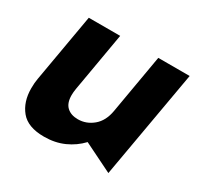

<svg xmlns="http://www.w3.org/2000/svg" viewBox="-120 -663 840 816"><g transform="rotate(30 299.5 -255.5)"><path d="M35 -140Q35 -74 70 -31.5Q105 11 184 11Q238 11 281.5 -8.5Q325 -28 357 -62L499 8L592 -522H438L388 -233Q379 -180 346 -152.5Q313 -125 272 -125Q238 -125 218 -143.5Q198 -162 198 -201Q198 -215 201 -233L251 -522H97L39 -189Q35 -168 35 -140Z"/></g></svg>

Font: Geom Bold
Style: Bold Italic
Weight: 700
Italic angle: -10°
Version: Version 1.102